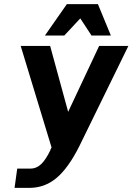

<svg xmlns="http://www.w3.org/2000/svg" viewBox="-20 -720 635 920"><path d="M222.2 -2H221.2L227.1 -13.2L79.1 -500H220.2L306.6 -184.1L455.1 -500H595.2L359.4 -18.1Q306.6 86.4 250.2 133.3Q193.8 180.2 121.6 180.2H49.8L62.5 87.9H126.5Q154.3 87.9 177 66.7Q199.7 45.4 222.2 -2ZM511.2 -549.8H418.5L364.7 -631.8L288.1 -549.8H195.3L300.3 -700.2H449.2Z"/></svg>

Font: Fivo Sans
Style: Italic
Weight: 700
Designer: Alexander Slobzheninov
Foundry: Alexander Slobzheninov
Version: 1.0